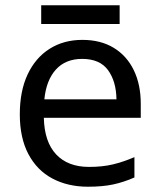

<svg xmlns="http://www.w3.org/2000/svg" viewBox="-20 -697 604 727"><path d="M292 -546Q361 -546 410.5 -516Q460 -486 486.5 -431.5Q513 -377 513 -304V-251H146Q148 -160 192.5 -112.5Q237 -65 317 -65Q368 -65 407.5 -74.5Q447 -84 489 -102V-25Q448 -7 408 1.5Q368 10 313 10Q237 10 178.5 -21Q120 -52 87.5 -113.5Q55 -175 55 -264Q55 -352 84.5 -415Q114 -478 167.5 -512Q221 -546 292 -546ZM291 -474Q228 -474 191.5 -433.5Q155 -393 148 -321H421Q420 -389 389 -431.5Q358 -474 291 -474ZM433 -677V-606H136V-677Z"/></svg>

Font: Noto Sans Batak
Style: Regular
Weight: 400
Designer: Monotype Design Team
Foundry: Monotype Imaging Inc.
Version: Version 2.002; ttfautohint (v1.8.4.7-5d5b)